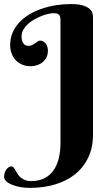

<svg xmlns="http://www.w3.org/2000/svg" viewBox="-50 -750 552 946"><path d="M408.2 -87.9Q408.2 -21.5 384 27.8Q359.9 77.1 317.9 110.1Q275.9 143.1 219 159.4Q162.1 175.8 97.2 175.8Q72.3 175.8 49.3 171.6Q26.4 167.5 8.8 160.2Q-8.8 152.8 -19.3 142.8Q-29.8 132.8 -29.8 121.1Q-29.8 112.3 -27.3 103.3Q-24.9 94.2 -20 86.9Q-15.1 79.6 -8.1 74.7Q-1 69.8 7.8 69.8Q13.2 69.8 17.3 75.2Q21.5 80.6 25.9 88.6Q30.3 96.7 35.9 106Q41.5 115.2 50.5 123.3Q59.6 131.3 72.3 136.7Q85 142.1 104 142.1Q141.6 142.1 168.7 128.4Q195.8 114.7 213.4 89.8Q231 64.9 239.5 30.5Q248 -3.9 248 -44.9V-651.9Q248 -662.6 245.6 -668.9Q243.2 -675.3 238.8 -679Q234.4 -682.6 228.3 -683.8Q222.2 -685.1 214.8 -685.1Q204.1 -685.1 188.2 -681.6Q172.4 -678.2 154.8 -671.4Q137.2 -664.6 119.4 -654.5Q101.6 -644.5 87.6 -631.8Q73.7 -619.1 64.9 -603.5Q56.2 -587.9 56.2 -569.8Q56.2 -554.2 60.3 -544.9Q64.5 -535.6 69.8 -531Q75.2 -526.4 80.8 -525.1Q86.4 -523.9 88.9 -523.9Q101.1 -523.9 108.9 -528.1Q116.7 -532.2 123 -536.9Q129.4 -541.5 135 -545.7Q140.6 -549.8 147.9 -549.8Q153.8 -549.8 160.4 -547.1Q167 -544.4 172.6 -538.6Q178.2 -532.7 182.1 -523.2Q186 -513.7 186 -500Q186 -480.5 178.5 -466.3Q170.9 -452.1 158.9 -442.6Q147 -433.1 131.6 -428.5Q116.2 -423.8 101.1 -423.8Q77.6 -423.8 58.8 -431.9Q40 -439.9 26.9 -454.1Q13.7 -468.3 6.8 -487.3Q0 -506.3 0 -527.8Q0 -561.5 12.2 -589.6Q24.4 -617.7 45.7 -640.1Q66.9 -662.6 95.5 -679.4Q124 -696.3 157.2 -707.5Q190.4 -718.8 226.6 -724.4Q262.7 -730 298.8 -730Q338.9 -730 361.1 -722.4Q383.3 -714.8 393.8 -704.1Q404.3 -693.4 406.2 -681.6Q408.2 -669.9 408.2 -662.1V-87.9Z"/></svg>

Font: Berkshire Swash
Style: Regular
Weight: 400
Designer: Astigmatic (AOETI)
Foundry: Astigmatic (AOETI)
Version: Version 1.001